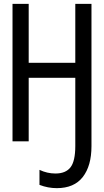

<svg xmlns="http://www.w3.org/2000/svg" viewBox="-20 -734 540 997"><path d="M185 226V148Q225 167 268 167Q321 167 346 135Q371 103 371 24V-330H129V0H45V-714H129V-408H371V-714H455V25Q455 127 410 185Q365 243 275 243Q229 243 185 226Z"/></svg>

Font: Noto Sans Mono UI Cond
Style: Regular
Weight: 400
Width: 3
Monospace: yes
Designer: Monotype Design team
Foundry: Monotype Imaging Inc.
Version: Version 1.000